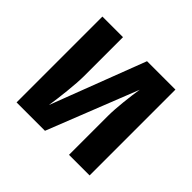

<svg xmlns="http://www.w3.org/2000/svg" viewBox="-135 -710 870 870"><g transform="rotate(45 300.0 -275.0)"><path d="M248 0 420 -435C412 -386 402 -301 402 -250V0H534V-550H352L178 -95C187 -153 198 -249 198 -300V-550H66V0Z"/></g></svg>

Font: Tekne LDO ExtraBold
Style: Regular
Weight: 800
Monospace: yes
Designer: Alessio Laiso, Mario Rullo, Paolo Rosset
Foundry: Alessio Laiso
Version: Version 1.000;hotconv 1.0.109;makeotfexe 2.5.65596